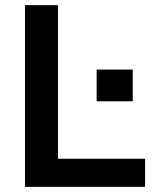

<svg xmlns="http://www.w3.org/2000/svg" viewBox="-20 -725 602 745"><path d="M77 0V-705H205V-109H543V0ZM355 -332V-455H495V-332Z"/></svg>

Font: Nunito Sans 12pt ExtraLight
Style: Regular
Weight: 200
Designer: Vernon Adams
Foundry: Vernon Adams
Version: Version 3.101;gftools[0.9.27]